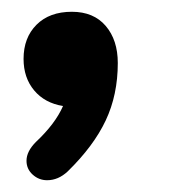

<svg xmlns="http://www.w3.org/2000/svg" viewBox="-20 -177 296 326"><path d="M60 129Q46 129 35.5 119.5Q25 110 25 96Q25 80 41 64Q74 33 87 3Q56 -2 38 -23.5Q20 -45 20 -77Q20 -113 42 -135Q64 -157 102 -157Q139 -157 159.5 -133Q180 -109 180 -70Q180 -16 159.5 27.5Q139 71 95 114Q79 129 60 129Z"/></svg>

Font: SN Pro Bold
Style: Bold Italic
Weight: 700
Italic angle: -9°
Designer: Tobias Whetton
Foundry: Supernotes
Version: Version 1.003